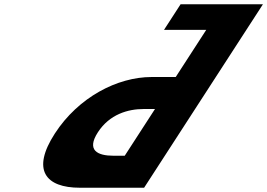

<svg xmlns="http://www.w3.org/2000/svg" viewBox="-20 -880 1253 900"><path d="M655.5 0 1134.8 -740 1189.9 -825 1212.5 -860H826.5L748.8 -740H946.8L803.7 -519H690.7C529.7 -519 347.1 -424 237 -254C126.3 -83 193.5 0 354.5 0ZM706.5 -369 564.7 -150H511.7C437.7 -150 383.9 -175 438.9 -260C493.3 -344 579.5 -369 653.5 -369Z"/></svg>

Font: Hussar
Style: BdWodka
Weight: 700
Foundry: Cannot Into Space Fonts
Version: Version 2.00